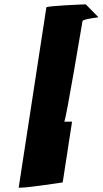

<svg xmlns="http://www.w3.org/2000/svg" viewBox="-20 -745 473 882"><path d="M66 116C65 124 268 93 268 93L311 -186H275C282 -186 357 -638 359 -648C361 -658 440 -666 432 -666L374 -725C363 -725 194 -718 193 -711Z"/></svg>

Font: Ampere
Style: UltExtIta
Weight: 400
Version: Version 1